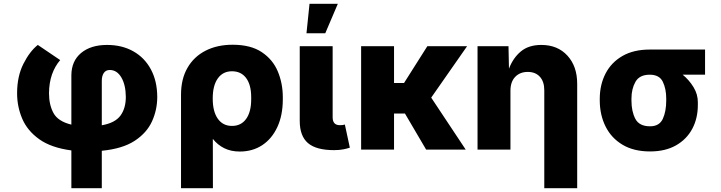

<svg xmlns="http://www.w3.org/2000/svg" viewBox="-20 -790 3808 1014"><path d="M356.9 204.1V4.4Q250 -9.8 187.3 -54.7Q124.5 -99.6 97.4 -163.1Q70.3 -226.6 70.3 -297.4Q70.3 -386.7 103.5 -452.6Q136.7 -518.6 179.7 -552.7L297.9 -472.7Q270 -440.4 254.6 -396.7Q239.3 -353 238.8 -297.4Q238.8 -236.3 262.7 -192.6Q286.6 -148.9 356.9 -131.8V-392.6Q357.4 -467.8 408.4 -510.3Q459.5 -552.7 545.4 -552.7Q624.5 -552.7 684.1 -519Q743.7 -485.4 776.9 -423.6Q810.1 -361.8 810.5 -278.3Q810.5 -210 782.7 -148.9Q754.9 -87.9 690.9 -46.1Q627 -4.4 517.6 6.3V204.1ZM517.6 -128.4Q587.4 -140.6 616 -179.2Q644.5 -217.8 644.5 -278.3Q644 -341.8 620.8 -381.1Q597.7 -420.4 559.6 -420.4Q539.1 -420.4 528.3 -404.8Q517.6 -389.2 517.6 -362.8Z M936 204.1V-290Q936 -372.6 970 -431.6Q1003.9 -490.7 1065.4 -522.2Q1127 -553.7 1208.5 -553.7Q1304.2 -553.7 1362.5 -514.6Q1420.9 -475.6 1447.3 -412.4Q1473.6 -349.1 1473.6 -276.4V-265.6Q1473.6 -181.2 1444.8 -119.1Q1416 -57.1 1365 -23.4Q1314 10.3 1246.1 10.3Q1199.7 10.3 1164.3 -7.3Q1128.9 -24.9 1104 -56.6L1104.5 204.1ZM1103.5 -269Q1103.5 -200.7 1130.4 -162.8Q1157.2 -125 1205.1 -125Q1253.4 -125 1280 -162.1Q1306.6 -199.2 1306.6 -265.6V-276.4Q1306.6 -341.8 1280 -377.7Q1253.4 -413.6 1205.1 -413.6Q1157.2 -413.6 1130.4 -376Q1103.5 -338.4 1103.5 -270.5Z M1744.1 2.9Q1649.9 2.9 1606.4 -34.4Q1563 -71.8 1563 -151.4V-545.9H1736.8V-170.4Q1736.8 -128.9 1774.9 -128.9Q1793.5 -128.9 1801.3 -132.3L1827.6 -10.3Q1815.9 -5.9 1794.4 -1.5Q1772.9 2.9 1744.1 2.9ZM1598.6 -614.3 1614.7 -770H1764.2L1697.8 -614.3Z M2061 -545.9V-351.6H2113.8L2236.8 -545.9H2446.8L2257.3 -274.4L2439.5 0H2230.5L2118.7 -190.4H2061V0H1887.2V-545.9Z M2675.8 -311V0H2502V-545.9H2665.5L2668 -427.2Q2689.5 -483.9 2730.7 -518.3Q2772 -552.7 2838.9 -552.7Q2924.8 -552.7 2976.6 -496.3Q3028.3 -439.9 3028.3 -347.7V204.1H2854.5V-313.5Q2854.5 -358.9 2831.3 -384.5Q2808.1 -410.2 2767.1 -410.2Q2726.1 -410.2 2700.9 -384Q2675.8 -357.9 2675.8 -311Z M3147.5 -258.8V-269.5Q3147.9 -343.3 3178.2 -401.9Q3208.5 -460.4 3267.3 -494.4Q3326.2 -528.3 3411.6 -528.3H3703.6V-395.5H3585.4Q3619.1 -368.2 3642.6 -329.8Q3666 -291.5 3665.5 -249V-238.3Q3666 -166.5 3636.5 -110.6Q3606.9 -54.7 3550.5 -22.5Q3494.1 9.8 3413.1 9.8Q3327.1 9.8 3268.1 -25.4Q3209 -60.5 3178.5 -121.3Q3147.9 -182.1 3147.5 -258.8ZM3314.9 -269.5V-258.8Q3314.9 -201.7 3335.4 -162.4Q3356 -123 3413.1 -123Q3462.4 -123 3480.5 -162.4Q3498.5 -201.7 3498.5 -258.8V-269.5Q3498.5 -320.8 3480.5 -358.2Q3462.4 -395.5 3411.6 -395.5Q3357.4 -395.5 3336.2 -358.2Q3314.9 -320.8 3314.9 -269.5Z"/></svg>

Font: Inter Extra Bold
Style: Regular
Weight: 800
Designer: Rasmus Andersson
Foundry: rsms
Version: Version 4.000;git-3c8e0fc